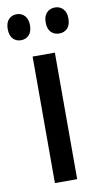

<svg xmlns="http://www.w3.org/2000/svg" viewBox="-103 -767 428 807"><g transform="rotate(-10 110.5 -363.5)"><path d="M159 0H64V-540H159ZM-19 -672Q-19 -699 -5.5 -713Q8 -727 28 -727Q49 -727 62.5 -712.5Q76 -698 76 -672Q76 -644 62.5 -630Q49 -616 28 -616Q8 -616 -5.5 -630Q-19 -644 -19 -672ZM143 -672Q143 -699 157 -713Q171 -727 192 -727Q213 -727 226.5 -712.5Q240 -698 240 -672Q240 -644 226.5 -630Q213 -616 192 -616Q170 -616 156.5 -630Q143 -644 143 -672Z"/></g></svg>

Font: Noto Sans Telugu ExtraCondensed Medium
Style: Regular
Weight: 500
Width: 2
Designer: Jelle Bosma - Monotype Design Team
Foundry: Monotype Imaging Inc.
Version: Version 2.005; ttfautohint (v1.8.4.7-5d5b)